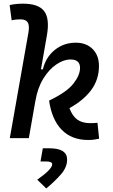

<svg xmlns="http://www.w3.org/2000/svg" viewBox="-20 -763 626 1060"><path d="M466.8 9.8Q375.5 9.8 320.8 -46.4Q266.1 -102.5 251 -207.5Q348.6 -254.4 385.3 -301.3Q421.9 -348.1 421.9 -388.2Q421.9 -434.6 369.1 -434.6Q331.5 -434.6 291.3 -407.5Q251 -380.4 219.2 -329.1Q187.5 -277.8 175.3 -205.1L175.8 -208.5L139.2 -0.5H34.2L137.2 -584.5Q143.6 -622.1 133.1 -639.2Q122.6 -656.2 92.8 -656.2Q80.6 -656.2 68.6 -655Q56.6 -653.8 44.4 -650.9L33.2 -734.9Q51.8 -739.3 70.3 -741Q88.9 -742.7 107.4 -742.7Q192.4 -742.7 223.6 -701.7Q254.9 -660.6 239.3 -569.8L206.1 -380.4H216.8Q232.4 -446.8 282.2 -487.1Q332 -527.3 398.4 -527.3Q456.5 -527.3 491.5 -492.2Q526.4 -457 526.4 -398.9Q526.4 -323.7 483.6 -266.1Q440.9 -208.5 363.3 -166Q380.4 -121.1 407.7 -102.1Q435.1 -83 478.5 -83Q492.7 -83 500.7 -83.7Q508.8 -84.5 518.1 -85.4L527.3 2.9Q513.7 5.9 499.5 7.8Q485.4 9.8 466.8 9.8ZM235.4 277.3 185.5 229Q268.1 171.4 268.1 144Q268.1 128.4 235.4 128.4H203.6L216.3 55.7H252.9Q350.6 55.7 350.6 118.2Q350.6 160.6 315.9 200.2Q281.2 239.7 235.4 277.3Z"/></svg>

Font: Cascadia Mono PL
Style: Italic
Weight: 400
Italic angle: -10°
Monospace: yes
Designer: Aaron Bell
Foundry: Saja Typeworks
Version: Version 2404.023; ttfautohint (v1.8.4)